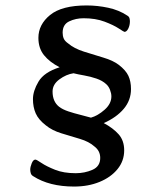

<svg xmlns="http://www.w3.org/2000/svg" viewBox="-20 -672 593 705"><path d="M252 13Q161 13 102 -25Q95 -29 93 -36Q91 -43 91 -49Q91 -59 96.5 -72.5Q102 -86 110 -86Q114 -86 132.5 -73.5Q151 -61 182.5 -48.5Q214 -36 258 -36Q291 -36 319.5 -48.5Q348 -61 348 -92Q348 -118 327 -134Q307 -152 273.5 -162Q240 -172 205.5 -182.5Q171 -193 148 -212Q121 -233 111 -256Q101 -279 101 -308Q101 -338 121.5 -372.5Q142 -407 199 -425Q162 -444 141.5 -469.5Q121 -495 121 -533Q121 -582 164 -617Q207 -652 298 -652Q338 -652 377.5 -643.5Q417 -635 447 -615Q454 -611 455.5 -605Q457 -599 457 -594Q457 -579 451 -567Q445 -555 437 -555Q435 -555 416 -567.5Q397 -580 364 -592.5Q331 -605 287 -605Q258 -605 234 -593.5Q210 -582 210 -552Q210 -540 214 -530.5Q218 -521 231 -512Q252 -494 288 -482.5Q324 -471 359.5 -460.5Q395 -450 416 -434Q442 -414 451.5 -393.5Q461 -373 461 -345Q461 -304 434.5 -272.5Q408 -241 361 -220Q395 -202 415.5 -179Q436 -156 436 -120Q436 -81 411.5 -51Q387 -21 345.5 -4Q304 13 252 13ZM314 -240Q339 -247 364 -269Q389 -291 389 -318Q389 -329 384 -342Q379 -355 370 -363Q356 -376 334 -383.5Q312 -391 289 -395Q266 -399 250 -403Q223 -399 198 -380.5Q173 -362 173 -336Q173 -299 197 -280Q210 -270 231 -263Q252 -256 274.5 -250.5Q297 -245 314 -240Z"/></svg>

Font: BriemHand
Style: Regular
Weight: 400
Designer: Gunnlaugur SE Briem, Eben Sorkin
Foundry: Sorkin Type
Version: Version 1.001; ttfautohint (v1.8.4.7-5d5b)